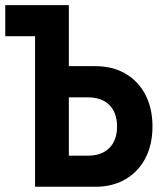

<svg xmlns="http://www.w3.org/2000/svg" viewBox="-25 -713 631 733"><path d="M108.9 0V-574.7H-4.9V-693.4H237.8V-460.4H338.9Q404.8 -460.4 453.9 -431.9Q502.9 -403.3 530 -351.6Q557.1 -299.8 557.1 -230Q557.1 -160.6 530 -108.9Q502.9 -57.1 453.9 -28.6Q404.8 0 338.9 0ZM237.8 -118.7H310.5Q363.3 -118.7 392.6 -148.2Q421.9 -177.7 421.9 -230Q421.9 -282.7 392.6 -312Q363.3 -341.3 310.5 -341.3H237.8Z"/></svg>

Font: Cascadia Mono
Style: Bold
Weight: 700
Monospace: yes
Designer: Aaron Bell
Foundry: Saja Typeworks
Version: Version 2404.023; ttfautohint (v1.8.4)